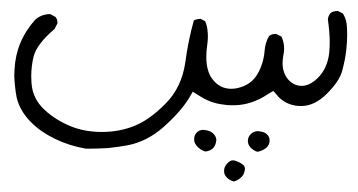

<svg xmlns="http://www.w3.org/2000/svg" viewBox="-20 -6 660 354"><path d="M138.2 268.1Q142.1 268.1 147.2 268.1Q152.3 268.1 160.4 267.8Q168.5 267.6 178.2 267.1Q197.8 265.1 216.3 261.7Q252 254.4 281.7 228Q313 200.2 328.6 174.8L335.4 163.1L347.2 170.4Q367.2 183.6 389.6 186.5Q398.9 188 404.5 188Q410.2 188 414.1 188Q444.8 187 474.1 167.5L483.9 161.6L491.2 169.9L494.1 173.3Q510.7 189.5 535.2 189.5Q560.1 189.5 582.8 166.7Q605.5 144 610.8 125Q616.7 103 618.4 86.4Q620.1 69.8 620.1 60.1Q620.1 50.3 619.6 43.5Q619.1 29.8 612.3 19L603 14.2Q594.2 14.2 589.4 18.1Q585.4 22.9 584.5 29.3Q587.9 54.2 587.9 71Q587.9 87.9 585.9 98.6Q580.6 126.5 560.5 142.6Q548.3 152.3 536.1 152.3Q523.4 152.3 513.2 142.6Q501 129.9 501 110.4Q501 103 502.4 96.2Q503.9 89.4 503.9 83.5Q503.9 72.3 499 61.5L489.3 56.6Q488.8 56.6 487.8 56.6Q480.5 56.6 476.1 60.5Q468.8 72.8 467.8 88.4Q465.8 111.3 455.1 129.9Q442.9 151.4 416.5 156.7Q411.1 157.7 406.2 157.7Q384.8 157.7 371.1 139.2Q360.4 124.5 360.4 99.1Q360.4 89.4 361.8 78.9Q363.3 68.4 363.3 62Q363.3 44.4 358.4 33.2L350.1 28.8Q342.8 28.8 337.4 31.7Q327.1 68.4 321.8 107.9Q315.4 154.8 285.2 185.1Q256.3 214.4 229 225.6Q200.7 237.3 168.2 237.3Q135.7 237.3 109.9 226.6Q82.5 215.3 62.5 196.8Q40 176.3 38.1 147Q37.6 141.1 37.6 135.3Q37.6 115.7 42 98.1Q47.9 75.2 80.6 47.4L85.9 37.1Q85.9 36.1 85.9 34.9Q85.9 33.7 85.4 31.7Q85 28.3 82.5 25.4L72.8 20Q57.1 20 45.4 29.8Q9.3 69.8 6.8 122.1Q6.3 127.4 6.3 132.8Q6.3 138.2 6.8 143.6Q7.3 148.9 7.8 153.8Q8.8 164.1 10.7 173.8Q16.6 198.7 37.6 219.7Q55.2 237.3 81.3 250Q107.4 262.7 138.2 268.1ZM454.6 273.9Q464.4 272 470.7 266.6Q477.1 261.2 477.1 252.9Q477.1 246.6 472.4 241.9Q467.8 237.3 459.5 236.3Q457.5 235.8 455.6 235.8Q447.8 235.8 442.4 241.2Q437 246.6 437 253.9Q437 261.2 442.6 266.6Q448.2 272 454.6 273.9ZM378.9 252.4Q378.9 247.1 375 242.2Q372.6 239.3 370.1 237.8Q365.7 234.9 358.9 233.9Q356.4 233.4 354.5 233.4Q347.7 233.4 342.8 238.3Q337.9 243.2 337.9 251Q337.9 255.4 339.8 258.8Q341.8 262.2 344.7 265.1Q351.1 271.5 358.9 273.4Q368.2 272 372.8 267.3Q377.4 262.7 378.4 254.9Q378.9 253.4 378.9 252.4ZM431.6 305.2Q431.6 301.3 429.2 298.8Q422.9 293 412.6 290Q410.6 289.6 409.2 289.6Q407.7 289.6 406.5 290Q405.3 290.5 404.3 291Q402.3 292 399.4 294.9Q393.1 301.3 393.1 309.1Q393.1 316.4 398.4 321.5Q403.8 326.7 411.1 328.6Q418.5 326.7 425.3 320.3Q430.2 315.4 431.2 308.1Q431.6 306.6 431.6 305.2Z"/></svg>

Font: NaikaiFont
Style: ExtraLight
Weight: 200
Version: Version 1.89